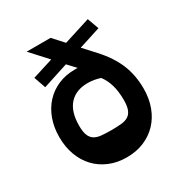

<svg xmlns="http://www.w3.org/2000/svg" viewBox="-177 -897 1003 1049"><g transform="rotate(-30 324.0 -373.0)"><path d="M324 14Q264 14 215 -6.5Q166 -27 131 -64Q96 -101 77 -152.5Q58 -204 58 -266Q58 -327 76.5 -378Q95 -429 129 -466Q163 -503 210.5 -523.5Q258 -544 316 -544H334L288 -593L128 -541L102 -615L232 -656L137 -760H288L348 -694L515 -747L541 -675L404 -631L469 -560Q532 -491 561 -421Q590 -351 590 -266Q590 -204 571 -152.5Q552 -101 517 -64Q482 -27 433 -6.5Q384 14 324 14ZM418 -432Q378 -445 340 -445Q265 -445 224 -399.5Q183 -354 183 -266Q183 -227 192 -205Q201 -183 218.5 -172.5Q236 -162 262.5 -159.5Q289 -157 324 -157Q359 -157 385.5 -159.5Q412 -162 429.5 -172.5Q447 -183 456 -205Q465 -227 465 -266Q465 -321 453 -361.5Q441 -402 418 -432Z"/></g></svg>

Font: OpenDyslexic3
Style: Bold
Weight: 700
Designer: Abelardo Gonzalez
Version: Version 1.000;PS 001.001;hotconv 1.0.56